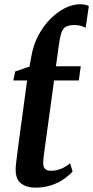

<svg xmlns="http://www.w3.org/2000/svg" viewBox="-20 -852 428 882"><path d="M140.5 10Q102.5 10 77 -9.2Q51.5 -28.5 52 -74Q52 -78.5 52.2 -85.2Q52.5 -92 54 -103.2Q55.5 -114.5 57.5 -131.2Q59.5 -148 62.5 -172L104.5 -482.5H41L50 -524L115.5 -546L124 -593.5Q133 -645.5 156.2 -689.2Q179.5 -733 211.5 -765.2Q243.5 -797.5 279 -815Q314.5 -832.5 348 -832.5Q359 -832.5 369.5 -830.5Q380 -828.5 388 -824L373.5 -724.5Q362 -731 349 -734Q336 -737 322.5 -737Q298.5 -737 284.5 -730.2Q270.5 -723.5 263 -703.8Q255.5 -684 250 -643L237 -547.5H351L342 -482.5H228.5L187 -181Q183.5 -154 181 -136.5Q178.5 -119 178.5 -102Q178.5 -85 187.2 -76.2Q196 -67.5 212 -67.5Q240.5 -67.5 262.8 -77.5Q285 -87.5 302 -102L313.5 -64.5Q300 -48.5 275.8 -31Q251.5 -13.5 217.8 -1.8Q184 10 140.5 10Z"/></svg>

Font: Merriweather 36pt SemiBold
Style: Italic
Weight: 600
Italic angle: -7.8°
Version: Version 2.101